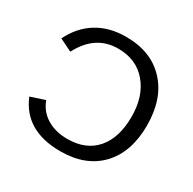

<svg xmlns="http://www.w3.org/2000/svg" viewBox="-156 -858 1034 1029"><g transform="rotate(30 361.0 -344.0)"><path d="M340 -66Q455 -66 517.5 -138.5Q580 -211 580 -341Q580 -468 514 -545Q449 -622 336 -622Q195 -622 121 -479L44 -517Q87 -605 162.5 -651.5Q238 -698 341 -698Q497 -698 586 -602Q675 -507 675 -341Q675 -177 586 -83Q497 10 341 10Q121 10 51 -161L139 -190Q161 -130 214 -98Q267 -66 340 -66Z"/></g></svg>

Font: Libra Sans
Style: Regular
Weight: 400
Foundry: Context Ltd
Version: Version 1.000; ttfautohint (v1.3)